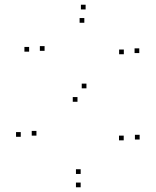

<svg xmlns="http://www.w3.org/2000/svg" viewBox="-20 -772 660 814"><path d="M343 -732V-752H323V-732ZM103.5 -553V-573H83.5V-553ZM308.5 -340.5V-360.5H288.5V-340.5ZM504.5 -177V-197H484.5V-177ZM322 -34.5V-54.5H302V-34.5ZM134.5 -197V-217H114.5V-197ZM68 -192V-212H48V-192ZM322 22V2H302V22ZM572 -180.5V-200.5H552V-180.5ZM346.5 -397.5V-417.5H326.5V-397.5ZM169 -556.5V-576.5H149V-556.5ZM337.5 -675.5V-695.5H317.5V-675.5ZM505 -542V-562H485V-542ZM570.5 -547V-567H550.5V-547Z"/></svg>

Font: Monaspace Neon Dots Var
Style: Regular
Weight: 400
Designer: Riley Cran and the Lettermatic Team
Version: Version 1.100 (Monaspace Neon Dots)